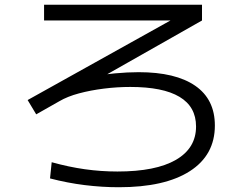

<svg xmlns="http://www.w3.org/2000/svg" viewBox="-20 -743 1040 806"><path d="M479 43Q408 43 335.5 34Q263 25 190 6L197 -62Q269 -42 336.5 -32.5Q404 -23 473 -23Q634 -23 718.5 -72Q803 -121 803 -212Q803 -295 733.5 -336.5Q664 -378 527 -378Q472 -378 416 -371Q360 -364 311.5 -351Q263 -338 229 -318L132 -263L96 -323L735 -679L736 -657H165V-723H828V-657L299 -357L267 -398Q305 -412 356.5 -421Q408 -430 462 -435Q516 -440 562 -440Q717 -440 799.5 -383Q882 -326 882 -216Q882 -92 777 -24.5Q672 43 479 43Z"/></svg>

Font: M PLUS 1 Code
Style: Regular
Weight: 400
Designer: Coji Morishita
Foundry: UNDERFOREST DESIGN
Version: Version 1.005